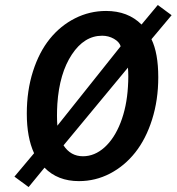

<svg xmlns="http://www.w3.org/2000/svg" viewBox="-20 -717 711 773"><path d="M95.2 36.1 38.1 -5.9 117.2 -100.1Q87.9 -163.6 87.9 -259.8Q87.9 -352.1 112.8 -429.9Q137.7 -507.8 180.7 -560.8Q223.6 -613.8 282.2 -643.3Q340.8 -672.9 407.2 -672.9Q495.1 -672.9 549.8 -618.2L615.2 -696.8L670.9 -655.8L589.8 -559.1Q617.2 -502.9 617.2 -405.8Q617.2 -314.5 592.3 -235.8Q567.4 -157.2 524.4 -103Q481.4 -48.8 422.9 -18.3Q364.3 12.2 297.9 12.2Q211.9 12.2 159.2 -42ZM210.9 -210.9 465.8 -530.8Q460.4 -548.3 438.7 -560.8Q417 -573.2 391.1 -573.2Q319.3 -573.2 269.3 -497.6Q219.2 -421.9 210.9 -298.8Q208 -249.5 210.9 -210.9ZM314 -87.9Q360.8 -87.9 400.6 -123.5Q440.4 -159.2 465.3 -222.9Q490.2 -286.6 495.1 -367.2Q498 -411.6 495.1 -444.8L235.8 -131.8Q264.2 -87.9 314 -87.9Z"/></svg>

Font: Office Code Pro Medium Italic
Style: Regular
Weight: 500
Italic angle: -9°
Designer: Nathan Rutzky & Paul D. Hunt
Foundry: Adobe Systems Incorporated
Version: Version 1.004;PS 001.004;hotconv 1.0.70;makeotf.lib2.5.58329